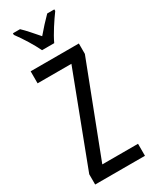

<svg xmlns="http://www.w3.org/2000/svg" viewBox="-239 -997 839 1052"><g transform="rotate(-30 180.5 -471.5)"><path d="M142 -783H219C240 -829 282 -892 312 -933V-943H267C233 -908 215 -889 181 -849C151 -883 120 -920 95 -943H50V-933C85 -886 121 -827 142 -783ZM341 0V-76H115L335 -648V-714H30V-638H244L26 -65V0Z"/></g></svg>

Font: Noto Sans Devanagari ExtraCondensed
Style: Regular
Weight: 400
Width: 2
Designer: Jelle Bosma - Monotype Design Team
Foundry: Monotype Imaging Inc.
Version: Version 2.004